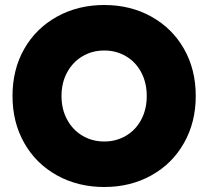

<svg xmlns="http://www.w3.org/2000/svg" viewBox="-20 -734 833 768"><path d="M30 -350Q30 -456 77 -538.5Q124 -621 208 -667.5Q292 -714 397 -714Q502 -714 585.5 -667.5Q669 -621 716 -538.5Q763 -456 763 -350Q763 -245 716 -162Q669 -79 585.5 -32.5Q502 14 397 14Q292 14 208 -32.5Q124 -79 77 -162Q30 -245 30 -350ZM567 -350Q567 -403 545 -444.5Q523 -486 484 -509Q445 -532 397 -532Q349 -532 310 -509Q271 -486 248.5 -444.5Q226 -403 226 -350Q226 -297 248.5 -255.5Q271 -214 310 -191Q349 -168 397 -168Q445 -168 484 -191Q523 -214 545 -255.5Q567 -297 567 -350Z"/></svg>

Font: Chess Sans ExtraBold
Style: Regular
Weight: 800
Designer: Wolf Bōese
Foundry: Wolf Bōese
Version: Version 7.223